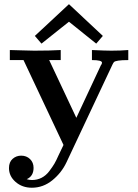

<svg xmlns="http://www.w3.org/2000/svg" viewBox="-20 -678 646 898"><path d="M143 -510 302 -658H303L461 -510L430 -474L303 -576H302L174 -474ZM22 108Q22 80 39 65Q56 50 79 50Q104 50 120.5 66Q137 82 137 107Q137 146 105 160Q116 164 129 164Q154 164 174.5 153.5Q195 143 210.5 122.5Q226 102 234.5 87.5Q243 73 254 48L277 0L90 -397H26V-444Q36 -444 80 -442.5Q124 -441 140 -441Q214 -441 264 -444V-397H210L337 -127L452 -373Q457 -378 457 -385Q457 -397 410 -397V-444Q473 -441 501 -441Q544 -441 580 -444V-397Q549 -397 533.5 -394.5Q518 -392 514 -388.5Q510 -385 506 -376L291 81Q268 130 225 165Q182 200 129 200Q84 200 53 173Q22 146 22 108Z"/></svg>

Font: CMU Serif
Style: Bold
Weight: 700
Version: Version 0.7.0